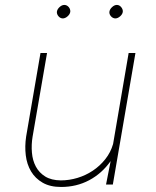

<svg xmlns="http://www.w3.org/2000/svg" viewBox="-20 -741 627 771"><path d="M405.8 0 424.3 -94.2Q389.2 -44.4 338.1 -17.3Q287.1 9.8 225.1 9.8Q181.2 9.8 151.4 -7.3Q121.6 -24.4 104.7 -52.7Q87.9 -81.1 83.5 -117.4Q79.1 -153.8 85 -192.9L142.6 -528.3H168.9L110.8 -191.9Q105.5 -159.7 108.2 -128.2Q110.8 -96.7 124 -72Q137.2 -47.4 161.6 -32.2Q186 -17.1 224.1 -16.6Q257.8 -16.6 291 -26.6Q324.2 -36.6 352.8 -55.7Q381.3 -74.7 402.8 -101.8Q424.3 -128.9 434.1 -162.6L496.6 -528.3H523.9L433.1 0ZM208.5 -694.3Q210 -704.1 219.2 -712.6Q228.5 -721.2 238.3 -721.2Q243.7 -721.2 248.3 -718.8Q252.9 -716.3 256.3 -712.2Q259.8 -708 261.2 -703.1Q262.7 -698.2 262.2 -693.4Q260.7 -683.6 251.2 -675.3Q241.7 -667 231.9 -667Q221.7 -667.5 214.6 -676Q207.5 -684.6 208.5 -694.3ZM419.4 -694.3Q420.9 -704.1 430.2 -712.6Q439.5 -721.2 449.2 -721.2Q459.5 -721.2 466.8 -712.2Q474.1 -703.1 473.1 -693.4Q471.7 -683.6 462.2 -675.3Q452.6 -667 442.9 -667Q432.6 -667.5 425.3 -676Q418 -684.6 419.4 -694.3Z"/></svg>

Font: TypoPRO Roboto Mono
Style: Italic
Weight: 250
Designer: Google
Version: Version 2.000986; 2015; ttfautohint (v1.3)